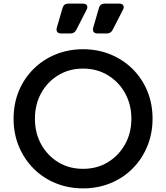

<svg xmlns="http://www.w3.org/2000/svg" viewBox="-20 -1029 918 1061"><path d="M439 12Q358 12 288 -16.5Q218 -45 166 -97Q114 -149 84.5 -219.5Q55 -290 55 -373Q55 -456 84 -526Q113 -596 165.5 -648Q218 -700 288 -728.5Q358 -757 439 -757Q520 -757 590 -728.5Q660 -700 712.5 -648Q765 -596 794 -526Q823 -456 823 -373Q823 -290 793.5 -219.5Q764 -149 712 -97Q660 -45 590 -16.5Q520 12 439 12ZM439 -96Q516 -96 576 -132.5Q636 -169 671 -231.5Q706 -294 706 -373Q706 -451 671.5 -513.5Q637 -576 576.5 -613Q516 -650 439 -650Q362 -650 301.5 -613Q241 -576 207 -513.5Q173 -451 173 -373Q173 -294 207.5 -231.5Q242 -169 302 -132.5Q362 -96 439 -96ZM318 -844Q303 -844 296.5 -852.5Q290 -861 294 -876L326 -986Q333 -1009 357 -1009H438Q454 -1009 460 -999.5Q466 -990 459 -976L402 -865Q392 -844 369 -844ZM519 -844Q504 -844 497.5 -852.5Q491 -861 495 -876L527 -986Q534 -1009 558 -1009H639Q655 -1009 661 -999.5Q667 -990 660 -976L603 -865Q593 -844 570 -844Z"/></svg>

Font: Pitagon Sans Text SemiBold
Style: Regular
Weight: 600
Designer: Travis Tran
Foundry: Pitagon
Version: Version 1.001; ttfautohint (v1.8.4.7-5d5b);gftools[0.9.26]